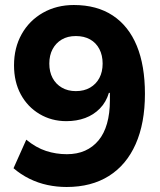

<svg xmlns="http://www.w3.org/2000/svg" viewBox="-20 -736 640 767"><path d="M246 11Q207 11 169.5 3Q132 -5 97.5 -22Q63 -39 34 -64L85 -178Q124 -146 164 -133Q204 -120 247 -120Q288 -120 319.5 -134Q351 -148 373.5 -175Q396 -202 407.5 -242.5Q419 -283 419 -335V-365H415Q404 -328 379 -302.5Q354 -277 320 -264.5Q286 -252 245 -252Q186 -252 138 -280.5Q90 -309 63 -359Q36 -409 36 -475Q36 -545 66.5 -599.5Q97 -654 151.5 -685Q206 -716 275 -716Q367 -716 430.5 -674Q494 -632 526.5 -553Q559 -474 559 -361Q559 -244 522 -160.5Q485 -77 415 -33Q345 11 246 11ZM283 -372Q316 -372 340 -386Q364 -400 377 -424.5Q390 -449 390 -482Q390 -515 377 -540Q364 -565 340 -578.5Q316 -592 283 -592Q250 -592 226.5 -578Q203 -564 190 -539.5Q177 -515 177 -482Q177 -449 190 -424.5Q203 -400 227 -386Q251 -372 283 -372Z"/></svg>

Font: Nunito Sans 7pt ExtraBold
Style: Regular
Weight: 800
Designer: Vernon Adams
Foundry: Vernon Adams
Version: Version 3.101;gftools[0.9.27]